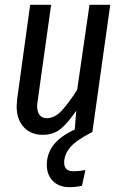

<svg xmlns="http://www.w3.org/2000/svg" viewBox="-20 -547 512 796"><path d="M246 127Q246 163 285 163Q306 163 334 158L320 223Q295 229 268 229Q225 229 199.5 203.5Q174 178 174 136Q174 93 200 56.5Q226 20 290 -10L296 -88Q263 -39 232.5 -13.5Q202 12 157 12Q108 12 78.5 -20Q49 -52 49 -106Q49 -115 51 -135L105 -527H192L136 -128Q134 -114 134 -107Q134 -83 144.5 -70Q155 -57 173 -57Q208 -57 238 -90.5Q268 -124 300 -175L351 -527H437L363 0Q293 36 269.5 65.5Q246 95 246 127Z"/></svg>

Font: Fira Sans Extra Condensed
Style: Italic
Weight: 400
Width: 3
Italic angle: -8°
Designer: Carrois Corporate & Edenspiekermann AG
Foundry: Carrois Corporate GbR & Edenspiekermann AG
Version: Version 4.203